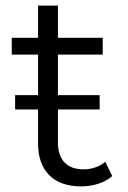

<svg xmlns="http://www.w3.org/2000/svg" viewBox="-20 -661 456 686"><path d="M356 -83C336 -65 307 -56 278 -56C219 -56 187 -90 187 -152V-270H336V-321H187V-466H347V-526H187V-641H116V-526H22V-466H116V-321H34V-270H116V-148C116 -51 171 5 270 5C311 5 353 -7 381 -32Z"/></svg>

Font: Talent
Style: Regular
Weight: 400
Designer: Mike Powis
Version: Version 1.001;hotconv 1.0.109;makeotfexe 2.5.65596